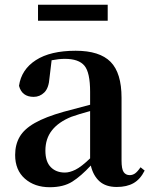

<svg xmlns="http://www.w3.org/2000/svg" viewBox="-20 -763 625 799"><path d="M138.2 -676.8V-743.2H428.2V-676.8ZM465.8 15.1Q420.4 15.1 394 -8.5Q367.7 -32.2 357.9 -74.2Q317.4 -30.3 280.8 -7.1Q244.1 16.1 187 16.1Q124 16.1 83.5 -19.5Q43 -55.2 43 -118.2Q43 -161.1 61.8 -193.6Q80.6 -226.1 124.8 -251.2Q168.9 -276.4 245.1 -297.9L355 -327.1V-380.9Q355 -461.4 331.3 -489.7Q307.6 -518.1 250 -518.1Q225.1 -518.1 194.8 -512.2L186 -439Q183.1 -396.5 164.3 -378.2Q145.5 -359.9 120.1 -359.9Q71.3 -359.9 59.1 -405.8Q68.8 -473.6 129.2 -512.7Q189.5 -551.8 294.9 -551.8Q394.5 -551.8 440.2 -505.6Q485.8 -459.5 485.8 -356V-95.2Q485.8 -59.6 494.6 -46.9Q503.4 -34.2 520 -34.2Q531.2 -34.2 541.3 -40.8Q551.3 -47.4 564.9 -66.9L582 -53.2Q564 -17.1 535.9 -1Q507.8 15.1 465.8 15.1ZM355 -104V-300.8Q332.5 -294.9 312.3 -288.6Q292 -282.2 276.9 -276.9Q223.6 -255.4 196.3 -220.7Q168.9 -186 168.9 -136.2Q168.9 -90.3 191.2 -67.6Q213.4 -44.9 250 -44.9Q270 -44.9 294.2 -56.9Q318.4 -68.8 355 -104Z"/></svg>

Font: Source Han Serif TW
Style: Bold
Weight: 700
Designer: Ryoko NISHIZUKA Ë•øÂ°öÊ∂ºÂ≠ê (kana & ideographs); Frank Grie√ühammer (Latin, Greek & Cyrillic); Wenlong ZHANG Âº†ÊñáÈæô 
Foundry: Adobe
Version: Version 2.003;hotconv 1.1.1;makeotfexe 2.6.0